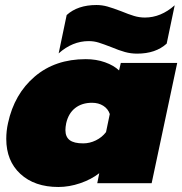

<svg xmlns="http://www.w3.org/2000/svg" viewBox="-20 -731 727 766"><path d="M424 -543Q393 -555 374 -561Q355 -567 334 -567Q269 -567 214 -518L246 -671Q290 -711 365 -711Q387 -711 408.5 -705Q430 -699 464 -686Q493 -674 514.5 -667.5Q536 -661 558 -661Q622 -661 677 -710L645 -557Q601 -517 527 -517Q502 -517 478.5 -523.5Q455 -530 424 -543ZM5 -177Q5 -209 12 -240Q37 -356 118.5 -425.5Q200 -495 322 -495Q364 -495 399 -482.5Q434 -470 455 -450L462 -480H687L585 0H368L376 -40Q344 -15 300 0Q256 15 213 15Q118 15 61.5 -37Q5 -89 5 -177ZM403 -204 418 -276Q411 -297 392 -309Q373 -321 347 -321Q307 -321 280 -300Q253 -279 244 -239Q241 -224 241 -212Q241 -185 258 -172Q275 -159 312 -159Q338 -159 362.5 -171Q387 -183 403 -204Z"/></svg>

Font: Prompt Black
Style: Italic
Weight: 900
Italic angle: -12°
Designer: Katatrad Team
Foundry: CadsonDemak
Version: Version 1.001